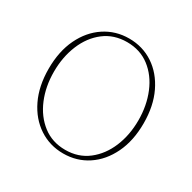

<svg xmlns="http://www.w3.org/2000/svg" viewBox="-156 -846 1017 1016"><g transform="rotate(30 353.0 -338.0)"><path d="M353 13Q271 13 205 -30.5Q139 -74 101 -153Q63 -232 63 -338Q63 -444 101 -523Q139 -602 205 -645.5Q271 -689 353 -689Q436 -689 501.5 -645.5Q567 -602 605 -523Q643 -444 643 -338Q643 -232 605 -153Q567 -74 501.5 -30.5Q436 13 353 13ZM353 -9Q433 -9 491 -54Q549 -99 580 -173.5Q611 -248 611 -338Q611 -428 580 -503Q549 -578 491 -622.5Q433 -667 353 -667Q273 -667 215 -622.5Q157 -578 126 -503Q95 -428 95 -338Q95 -248 126 -173.5Q157 -99 215 -54Q273 -9 353 -9Z"/></g></svg>

Font: Source Serif 4 ExtraLight
Style: Regular
Weight: 200
Designer: Frank Grießhammer
Foundry: Adobe
Version: Version 4.005;hotconv 1.1.0;makeotfexe 2.6.0